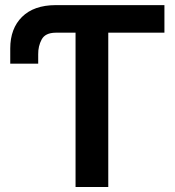

<svg xmlns="http://www.w3.org/2000/svg" viewBox="-20 -748 699 768"><path d="M637.7 -727.5V-617.2H413.1V0H282.2V-617.2H202.1Q160.6 -616.7 146.5 -589.8Q132.3 -563 132.8 -530.8V-493.2H21V-554.2Q21 -633.8 68.1 -680.4Q115.2 -727.1 202.1 -727.5Z"/></svg>

Font: Inter Tight SemiBold
Style: Regular
Weight: 600
Designer: Rasmus Andersson
Foundry: rsms
Version: Version 3.004; ttfautohint (v1.8.4.7-5d5b)